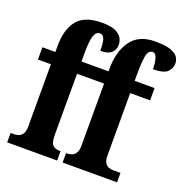

<svg xmlns="http://www.w3.org/2000/svg" viewBox="-136 -892 978 1015"><g transform="rotate(20 353.0 -384.5)"><path d="M13 0V-53H35Q44 -53 57 -57Q70 -61 79.5 -75Q89 -89 89 -118V-467H16V-536H89V-568Q89 -664 130.5 -715Q172 -766 269 -766Q318 -766 344.5 -754Q371 -742 381 -723.5Q391 -705 391 -686Q391 -659 372.5 -641Q354 -623 310 -623Q310 -664 303.5 -686.5Q297 -709 276 -709Q255 -709 245.5 -679.5Q236 -650 236 -587V-536H388V-550Q388 -648 431.5 -708.5Q475 -769 567 -769Q624 -769 654 -758.5Q684 -748 695 -731Q706 -714 706 -696Q706 -669 686 -648Q666 -627 605 -627Q605 -643 602.5 -663Q600 -683 593 -697.5Q586 -712 573 -712Q548 -712 541.5 -674.5Q535 -637 535 -569V-536H647V-467H535V-118Q535 -89 544 -75Q553 -61 566 -57Q579 -53 589 -53H631V0H325V-53H333Q342 -53 355 -57Q368 -61 378 -75Q388 -89 388 -118V-467H236V-123Q236 -80 249.5 -66.5Q263 -53 284 -53H294V0Z"/></g></svg>

Font: Noto Serif ExtraCondensed ExtraBold
Style: Regular
Weight: 800
Width: 2
Designer: Monotype Design Team
Foundry: Monotype Imaging Inc.
Version: Version 2.013; ttfautohint (v1.8.4.7-5d5b)